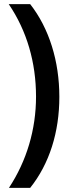

<svg xmlns="http://www.w3.org/2000/svg" viewBox="-20 -744 350 922"><path d="M265 -279C265 -450 216 -608 125 -724H22C109 -596 153 -444 153 -280C153 -122 108 29 23 158H125C217 43 265 -109 265 -279Z"/></svg>

Font: Noto Sans Lao UI Cond SemBd
Style: Regular
Weight: 600
Width: 3
Designer: Monotype Design Team
Foundry: Monotype Imaging Inc.
Version: Version 2.000